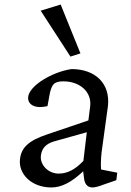

<svg xmlns="http://www.w3.org/2000/svg" viewBox="-20 -816 576 845"><path d="M206 9C250 9 294 -13 346 -62L350 -30C353 -5 366 9 387 9C398 9 417 4 437 -4L492 -23L496 -56L425 -70C423 -84 424 -118 427 -145L455 -349C466 -447 401 -512 295 -512C211 -500 110 -440 104 -390C100 -354 137 -336 189 -349L197 -393C206 -445 218 -458 259 -458C332 -458 384 -411 377 -349L369 -286L189 -225C108 -198 74 -168 68 -116C60 -51 118 9 206 9ZM159 -769 290 -567 334 -581 247 -796ZM160 -131C164 -163 181 -183 219 -194L362 -234L347 -108C311 -70 277 -52 238 -52C192 -52 155 -91 160 -131Z"/></svg>

Font: TPK Tissa Web
Style: Italic
Weight: 400
Italic angle: -7°
Designer: Jacques Le Bailly, Suppakit Chalermlarp | Katatrad Co.,Ltd.
Foundry: Jacques Le Bailly, Cadson Demak Co.,Ltd.
Version: Version 5.000;Glyphs 3.1.2 (3151)